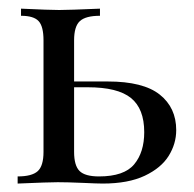

<svg xmlns="http://www.w3.org/2000/svg" viewBox="-20 -435 460 455"><path d="M397.6 -126.6Q397.6 -94.4 379.8 -65.7Q362.1 -37.1 323 -18.5Q283.9 0 223.4 0Q210.5 0 176.6 -1.6Q139.5 -3.2 116.9 -3.2Q96 -3.2 21.8 0V-16.9Q55.6 -16.9 69.4 -29.4Q83.1 -41.9 83.1 -75V-339.5Q83.1 -372.6 71.4 -385.1Q59.7 -397.6 29.8 -397.6V-414.5Q97.6 -411.3 120.2 -411.3Q142.7 -411.3 216.9 -414.5V-397.6Q183.1 -397.6 169.4 -385.1Q155.6 -372.6 155.6 -339.5V-241.9H235.5Q319.4 -241.9 358.5 -210.9Q397.6 -179.8 397.6 -126.6ZM321.8 -121.8Q321.8 -177.4 290.3 -202.8Q258.9 -228.2 187.9 -228.2H155.6V-75Q155.6 -42.7 168.5 -29.8Q181.5 -16.9 214.5 -16.9Q274.2 -16.9 298 -45.6Q321.8 -74.2 321.8 -121.8Z"/></svg>

Font: Playfair Display
Style: Regular
Weight: 400
Designer: Claus Eggers Sørensen
Foundry: Claus Eggers Sørensen
Version: Version 1.005; ttfautohint (v1.2) -l 10 -r 42 -G 200 -x 21 -